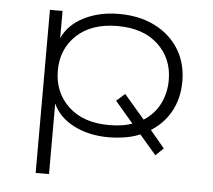

<svg xmlns="http://www.w3.org/2000/svg" viewBox="-50 -554 876 788"><g transform="rotate(5 388.0 -160.0)"><path d="M125 180V-492H177V-380Q203 -437 266 -468.5Q329 -500 409 -500Q494 -500 557.5 -468Q621 -436 656.5 -379Q692 -322 692 -246Q692 -176 661 -120.5Q630 -65 571 -31L575 -44L640 34L608 65L529 -27L551 -20Q519 -5 483 1.5Q447 8 409 8Q329 8 267 -23.5Q205 -55 180 -111V180ZM407 -42Q437 -42 462.5 -46Q488 -50 515 -61L510 -48L428 -144L463 -175L553 -70L538 -71Q587 -99 611.5 -145Q636 -191 636 -247Q636 -336 575 -393Q514 -450 408 -450Q301 -450 240 -393Q179 -336 179 -247Q179 -157 240 -99.5Q301 -42 407 -42Z"/></g></svg>

Font: Nunito Sans 7pt Expanded ExtraLight
Style: Regular
Weight: 250
Width: 7
Designer: Vernon Adams
Foundry: Vernon Adams
Version: Version 3.101;gftools[0.9.27]